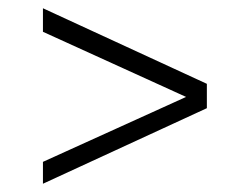

<svg xmlns="http://www.w3.org/2000/svg" viewBox="-20 -568 600 465"><path d="M84 -123V-176L461 -347L481 -341V-306ZM84 -491V-548L481 -365V-331L462 -319Z"/></svg>

Font: Roboto Serif ExtraLight
Style: Regular
Weight: 250
Version: Version 1.007